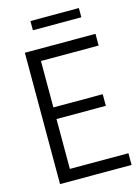

<svg xmlns="http://www.w3.org/2000/svg" viewBox="-132 -972 760 1045"><g transform="rotate(-15 247.5 -449.5)"><path d="M72.5 0V-740H470.5V-674H145.5V-412.5H423.5V-347H145.5V-66H475.5V0ZM146.5 -847V-899H419.5V-847Z"/></g></svg>

Font: Encode Sans Condensed
Style: Regular
Weight: 400
Width: 3
Designer: Multiple Designers
Foundry: Impallari Type
Version: Version 3.000; ttfautohint (v1.8.3) -l 8 -r 50 -G 200 -x 14 